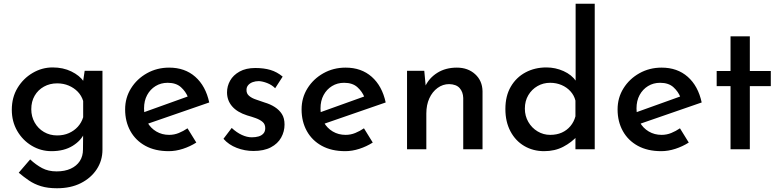

<svg xmlns="http://www.w3.org/2000/svg" viewBox="-20 -797 4167 1025"><path d="M284 208Q235 208 199 197Q163 186 134.5 166.5Q106 147 80 125L141 54Q172 83 205 100.5Q238 118 282 118Q326 118 357.5 103.5Q389 89 406 63Q423 37 423 1L424 -108L431 -88Q414 -47 368 -18.5Q322 10 255 10Q198 10 149.5 -19Q101 -48 72 -98Q43 -148 43 -211Q43 -277 73.5 -327.5Q104 -378 154 -407.5Q204 -437 261 -437Q317 -437 361 -415.5Q405 -394 427 -362L421 -345L432 -419H527V2Q527 60 496.5 106.5Q466 153 412 180.5Q358 208 284 208ZM147 -214Q147 -175 165 -143Q183 -111 214.5 -92.5Q246 -74 285 -74Q320 -74 348 -86.5Q376 -99 395.5 -120.5Q415 -142 424 -171V-258Q415 -287 395 -307.5Q375 -328 347 -340Q319 -352 285 -352Q246 -352 214.5 -334.5Q183 -317 165 -286Q147 -255 147 -214Z M881 10Q808 10 756 -18.5Q704 -47 676 -97.5Q648 -148 648 -213Q648 -275 679.5 -325.5Q711 -376 764.5 -406Q818 -436 883 -436Q967 -436 1022.5 -387Q1078 -338 1097 -250L756 -132L732 -192L1005 -290L984 -277Q972 -308 946 -331.5Q920 -355 875 -355Q839 -355 810.5 -337.5Q782 -320 765.5 -289.5Q749 -259 749 -218Q749 -176 766.5 -144.5Q784 -113 814.5 -95Q845 -77 883 -77Q910 -77 934.5 -87Q959 -97 981 -112L1028 -36Q995 -15 956.5 -2.5Q918 10 881 10Z M1333 9Q1287 9 1244 -7.5Q1201 -24 1173 -56L1217 -114Q1244 -89 1271.5 -76.5Q1299 -64 1324 -64Q1344 -64 1360 -68.5Q1376 -73 1386 -84Q1396 -95 1396 -113Q1396 -134 1382 -146Q1368 -158 1346 -166Q1324 -174 1299 -181Q1246 -198 1219 -229.5Q1192 -261 1192 -304Q1192 -337 1208.5 -366.5Q1225 -396 1259 -415Q1293 -434 1343 -434Q1389 -434 1424 -423.5Q1459 -413 1489 -388L1449 -326Q1431 -344 1406.5 -353.5Q1382 -363 1362 -364Q1344 -364 1329 -358.5Q1314 -353 1305 -342.5Q1296 -332 1296 -318Q1295 -298 1309.5 -285.5Q1324 -273 1347 -265.5Q1370 -258 1392 -250Q1423 -241 1447 -225.5Q1471 -210 1485 -188Q1499 -166 1499 -132Q1499 -95 1481 -62.5Q1463 -30 1426 -10.5Q1389 9 1333 9Z M1823 10Q1750 10 1698 -18.5Q1646 -47 1618 -97.5Q1590 -148 1590 -213Q1590 -275 1621.5 -325.5Q1653 -376 1706.5 -406Q1760 -436 1825 -436Q1909 -436 1964.5 -387Q2020 -338 2039 -250L1698 -132L1674 -192L1947 -290L1926 -277Q1914 -308 1888 -331.5Q1862 -355 1817 -355Q1781 -355 1752.5 -337.5Q1724 -320 1707.5 -289.5Q1691 -259 1691 -218Q1691 -176 1708.5 -144.5Q1726 -113 1756.5 -95Q1787 -77 1825 -77Q1852 -77 1876.5 -87Q1901 -97 1923 -112L1970 -36Q1937 -15 1898.5 -2.5Q1860 10 1823 10Z M2245 -419 2254 -323 2250 -336Q2271 -381 2315 -408.5Q2359 -436 2419 -436Q2478 -436 2516.5 -401Q2555 -366 2556 -310V0H2453V-274Q2452 -306 2434 -326.5Q2416 -347 2378 -348Q2344 -348 2316 -327.5Q2288 -307 2272 -272Q2256 -237 2256 -191V0H2153V-419Z M2885 10Q2826 10 2779 -17.5Q2732 -45 2705 -96Q2678 -147 2678 -215Q2678 -285 2707 -334.5Q2736 -384 2785.5 -410.5Q2835 -437 2897 -437Q2945 -437 2988.5 -417.5Q3032 -398 3056 -363L3053 -328V-777H3155V0H3052V-99L3063 -72Q3032 -37 2987 -13.5Q2942 10 2885 10ZM2917 -77Q2952 -77 2979 -89Q3006 -101 3025 -123.5Q3044 -146 3052 -176V-260Q3045 -288 3025.5 -309.5Q3006 -331 2978 -343Q2950 -355 2917 -355Q2880 -355 2849.5 -337.5Q2819 -320 2800.5 -289Q2782 -258 2782 -217Q2782 -178 2800.5 -146Q2819 -114 2850 -95.5Q2881 -77 2917 -77Z M3510 10Q3437 10 3385 -18.5Q3333 -47 3305 -97.5Q3277 -148 3277 -213Q3277 -275 3308.5 -325.5Q3340 -376 3393.5 -406Q3447 -436 3512 -436Q3596 -436 3651.5 -387Q3707 -338 3726 -250L3385 -132L3361 -192L3634 -290L3613 -277Q3601 -308 3575 -331.5Q3549 -355 3504 -355Q3468 -355 3439.5 -337.5Q3411 -320 3394.5 -289.5Q3378 -259 3378 -218Q3378 -176 3395.5 -144.5Q3413 -113 3443.5 -95Q3474 -77 3512 -77Q3539 -77 3563.5 -87Q3588 -97 3610 -112L3657 -36Q3624 -15 3585.5 -2.5Q3547 10 3510 10Z M3880 -603H3983V-418H4095V-337H3983V0H3880V-337H3806V-418H3880Z"/></svg>

Font: Josefin Sans Medium
Style: Regular
Weight: 500
Designer: Santiago Orozco
Foundry: Typemade
Version: Version 2.001